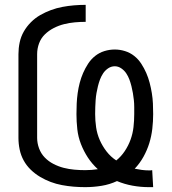

<svg xmlns="http://www.w3.org/2000/svg" viewBox="-20 -763 707 791"><path d="M593 8Q560 8 526.5 2Q493 -4 462 -17Q432 -3 398.5 2.5Q365 8 331 8Q307 8 283 6Q259 4 235 -0.5Q211 -5 188.5 -13.5Q166 -22 145 -34.5Q124 -47 106.5 -64Q89 -81 77.5 -102Q66 -123 61 -147Q56 -171 56 -195V-540Q56 -564 61 -588Q66 -612 78 -633Q90 -654 107.5 -671.5Q125 -689 146 -701Q167 -713 190 -721.5Q213 -730 237 -734.5Q261 -739 285 -741Q309 -743 333 -743V-673Q311 -673 288.5 -671Q266 -669 244 -663.5Q222 -658 201.5 -647.5Q181 -637 165 -621.5Q149 -606 141 -584.5Q133 -563 133 -540V-195Q133 -173 141 -151.5Q149 -130 164.5 -114Q180 -98 200.5 -87.5Q221 -77 242.5 -71.5Q264 -66 286.5 -64Q309 -62 331 -62Q344 -62 357 -63Q370 -64 383 -66Q359 -88 342 -114Q325 -140 313.5 -169.5Q302 -199 298.5 -230.5Q295 -262 295 -293Q295 -315 296 -336.5Q297 -358 300 -379.5Q303 -401 308.5 -422Q314 -443 322.5 -462.5Q331 -482 343 -500.5Q355 -519 372 -532.5Q389 -546 410 -552.5Q431 -559 453 -559Q474 -559 495 -552.5Q516 -546 533 -532.5Q550 -519 562 -500.5Q574 -482 582.5 -462.5Q591 -443 596.5 -422Q602 -401 605.5 -379.5Q609 -358 610 -336.5Q611 -315 611 -293Q611 -263 607.5 -232.5Q604 -202 595 -173Q586 -144 571 -117Q556 -90 535 -68Q549 -65 564 -63Q579 -61 594 -61Q597 -61 600 -61Q603 -61 607 -62L611 8ZM459 -102Q479 -118 494 -140.5Q509 -163 518 -188Q527 -213 530 -239.5Q533 -266 533 -293Q533 -308 533 -322Q533 -336 531.5 -350.5Q530 -365 527.5 -379.5Q525 -394 521.5 -408Q518 -422 513 -435.5Q508 -449 500 -461Q492 -473 479.5 -481.5Q467 -490 453 -490Q438 -490 425.5 -481.5Q413 -473 405 -461Q397 -449 392 -435.5Q387 -422 383.5 -408Q380 -394 377.5 -379.5Q375 -365 374 -350.5Q373 -336 372.5 -322Q372 -308 372 -293Q372 -266 376 -238.5Q380 -211 391 -186Q402 -161 419 -139Q436 -117 459 -102Z"/></svg>

Font: Huly
Style: Regular
Weight: 400
Designer: Belleve Invis
Foundry: Belleve Invis
Version: Version 33.2.5; ttfautohint (v1.8.4)